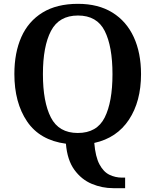

<svg xmlns="http://www.w3.org/2000/svg" viewBox="-20 -745 812 1002"><path d="M571 237Q513 237 459 214.5Q405 192 368 141Q331 90 324 5Q188 -13 121.5 -111Q55 -209 55 -359Q55 -470 91.5 -552Q128 -634 202 -679.5Q276 -725 387 -725Q493 -725 566.5 -679.5Q640 -634 678 -551.5Q716 -469 716 -358Q716 -216 653 -120.5Q590 -25 472 1Q478 73 499 112.5Q520 152 551 167Q582 182 617 182H633V237ZM386 -51Q486 -51 526.5 -132Q567 -213 567 -358Q567 -503 526.5 -583.5Q486 -664 387 -664Q288 -664 246 -583.5Q204 -503 204 -358Q204 -213 245.5 -132Q287 -51 386 -51Z"/></svg>

Font: Noto Naskh Arabic UI Semi
Style: Bold
Weight: 700
Designer: Monotype Design Team, David Williams, Mohamad Dakak and Nizar Qandah
Foundry: Monotype Imaging Inc.
Version: Version 2.014; ttfautohint (v1.8.4.7-5d5b)